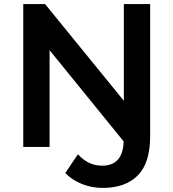

<svg xmlns="http://www.w3.org/2000/svg" viewBox="-20 -720 850 941"><path d="M94 0V-700H201L587 -226V-700H716V-54Q716 79 655 140Q594 201 484 201Q430 201 382 182Q334 163 300 128L362 36Q385 62 414.5 77Q444 92 481 92Q582 92 586 -27L223 -474V0Z"/></svg>

Font: Montserrat SemiBold
Style: Regular
Weight: 600
Designer: Julieta Ulanovsky
Foundry: Julieta Ulanovsky
Version: Version 9.000; ttfautohint (v1.8.4.7-5d5b)